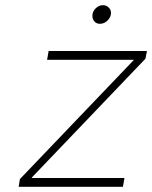

<svg xmlns="http://www.w3.org/2000/svg" viewBox="-20 -722 588 742"><path d="M57 -30 496 -489 497 -491H162L168 -525H548L542 -495L103 -36V-34H461L455 0H52ZM337 -661Q337 -677 349.5 -689.5Q362 -702 378 -702Q391 -702 400 -693Q409 -684 409 -672Q409 -656 396 -643Q383 -630 366 -630Q353 -630 345 -639Q337 -648 337 -661Z"/></svg>

Font: Be Vietnam Thin
Style: Italic
Weight: 250
Italic angle: -9°
Designer: Gabriel Lam
Foundry: TypeRant
Version: Version 3.000